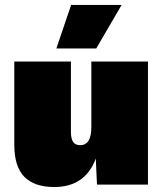

<svg xmlns="http://www.w3.org/2000/svg" viewBox="-20 -750 660 780"><path d="M269 -730H474.1L371.1 -553.2H209ZM200.2 9.8Q120.1 9.8 79.1 -31.5Q38.1 -72.8 38.1 -162.1V-500H268.1V-214.8Q268.1 -186 277.3 -173.1Q286.6 -160.2 306.2 -160.2Q351.1 -160.2 351.1 -234.9V-500H581.1V0H374L369.1 -106Q326.2 9.8 200.2 9.8Z"/></svg>

Font: Work Sans Black
Style: Regular
Weight: 900
Designer: Wei Huang
Foundry: Wei Huang
Version: Version 2.012